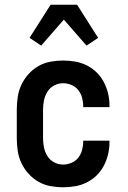

<svg xmlns="http://www.w3.org/2000/svg" viewBox="-20 -784 540 812"><path d="M247 8Q220 8 193 3Q166 -2 142.5 -15.5Q119 -29 100.5 -49.5Q82 -70 70.5 -94.5Q59 -119 55 -146Q51 -173 51 -200V-320Q51 -347 55 -374Q59 -401 70.5 -425.5Q82 -450 100.5 -470.5Q119 -491 142.5 -504.5Q166 -518 193 -523Q220 -528 247 -528Q273 -528 298.5 -523.5Q324 -519 347 -507.5Q370 -496 388.5 -478Q407 -460 419 -437Q431 -414 437 -389Q443 -364 443 -338V-331H332V-334Q332 -353 327 -371Q322 -389 311 -403Q300 -417 282.5 -424.5Q265 -432 247 -432Q227 -432 209 -422.5Q191 -413 180.5 -396Q170 -379 166 -359.5Q162 -340 162 -320V-200Q162 -180 166 -160.5Q170 -141 180.5 -124Q191 -107 209 -97.5Q227 -88 247 -88Q265 -88 282.5 -95.5Q300 -103 311 -117Q322 -131 327 -149Q332 -167 332 -186V-189H443V-182Q443 -156 437 -131Q431 -106 419 -83Q407 -60 388.5 -42Q370 -24 347 -12.5Q324 -1 298.5 3.5Q273 8 247 8ZM154 -591 105 -624 194 -764H306L395 -624L346 -591L250 -701Z"/></svg>

Font: Iosevka Term
Style: Bold
Weight: 700
Monospace: yes
Designer: Belleve Invis
Foundry: Belleve Invis
Version: Version 30.0.1